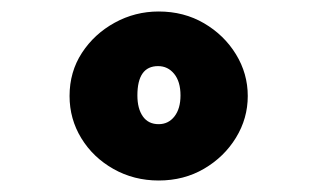

<svg xmlns="http://www.w3.org/2000/svg" viewBox="-20 -704 540 334"><path d="M256 -390Q213 -390 177.5 -410Q142 -430 121.5 -463.5Q101 -497 101 -537Q101 -579 122.5 -612Q144 -645 179.5 -664.5Q215 -684 256 -684Q300 -684 335 -663.5Q370 -643 390.5 -609.5Q411 -576 411 -537Q411 -498 390.5 -464.5Q370 -431 335 -410.5Q300 -390 256 -390ZM256 -488Q273 -488 283.5 -501.5Q294 -515 294 -538Q294 -562 283 -575.5Q272 -589 255 -589Q219 -589 219 -538Q219 -515 228.5 -501.5Q238 -488 256 -488Z"/></svg>

Font: Inconsolata Black
Style: Regular
Weight: 900
Monospace: yes
Designer: Raph Levien, Cyreal, Brenton Simpson
Foundry: Raph Levien, Cyreal, Google
Version: Version 3.001; ttfautohint (v1.8.2.53-6de2)